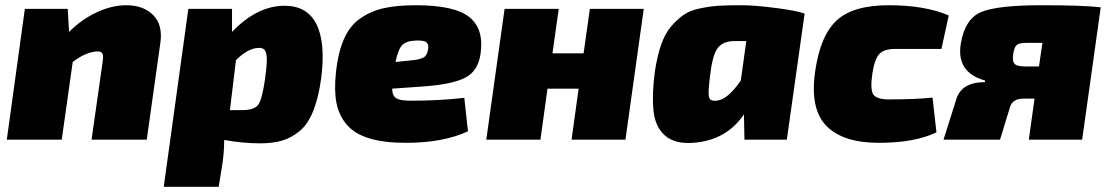

<svg xmlns="http://www.w3.org/2000/svg" viewBox="-20 -534 4244 734"><path d="M239 -500 244 -412Q292 -460 350 -487Q408 -514 463 -514Q528 -514 565.5 -476.5Q603 -439 593 -370L541 0H330L373 -302Q376 -323 370.5 -331Q365 -339 346 -337Q305 -333 258 -297L216 0H6L75 -500Z M867 -500V-412Q963 -512 1068 -512Q1154 -512 1189.5 -442Q1225 -372 1208 -236Q1198 -161 1177.5 -110Q1157 -59 1125.5 -33Q1094 -7 1058.5 3.5Q1023 14 975 14Q908 14 837 1Q837 48 830 94L816 180H606L700 -500ZM859 -113H905Q953 -113 967.5 -134Q982 -155 993 -230Q1000 -280 1000 -305Q1000 -330 993.5 -340.5Q987 -351 971 -351Q929 -351 882 -304Z M1755 -160 1769 -32Q1674 12 1532 12Q1448 12 1392 -5Q1336 -22 1306 -57Q1276 -92 1266.5 -139.5Q1257 -187 1264 -254Q1272 -333 1295 -385Q1318 -437 1358.5 -464.5Q1399 -492 1448.5 -503Q1498 -514 1569 -514Q1719 -514 1775 -468Q1831 -422 1817 -328Q1808 -263 1759.5 -237.5Q1711 -212 1604 -204L1479 -195Q1480 -167 1495.5 -158Q1511 -149 1550 -149Q1659 -149 1755 -160ZM1492 -297 1549 -303Q1585 -306 1599.5 -314.5Q1614 -323 1617 -349Q1619 -366 1609.5 -373Q1600 -380 1571 -379Q1534 -378 1518 -362Q1502 -346 1492 -297Z M2441 -500 2371 0H2165L2192 -195H2073L2046 0H1839L1909 -500H2116L2092 -330H2211L2235 -500Z M2826 0 2824 -97Q2757 3 2629 12Q2559 17 2521.5 -16.5Q2484 -50 2478 -113Q2472 -176 2484 -264Q2493 -322 2508 -364.5Q2523 -407 2546.5 -434Q2570 -461 2594 -477.5Q2618 -494 2656.5 -502Q2695 -510 2728 -512Q2761 -514 2813 -514Q2865 -514 2946 -503.5Q3027 -493 3056 -482L2988 0ZM2833 -377H2787Q2750 -377 2729 -356.5Q2708 -336 2698 -270Q2684 -175 2692 -159Q2697 -147 2719 -149Q2761 -152 2812 -226Z M3545 -161 3560 -28Q3476 12 3340 12Q3203 12 3139.5 -52.5Q3076 -117 3096 -259Q3115 -396 3177.5 -455Q3240 -514 3378 -514Q3516 -514 3607 -475L3579 -347H3403Q3359 -347 3341 -327Q3323 -307 3315 -253Q3306 -192 3318.5 -173Q3331 -154 3377 -154Q3482 -154 3545 -161Z M3745 -220 3746 -226Q3635 -257 3653 -367Q3669 -462 3731 -488Q3793 -514 3963 -514Q4123 -514 4188 -506L4117 0H3913L3935 -157H3894Q3850 -157 3841 -124L3803 0H3587L3636 -155Q3656 -220 3745 -220ZM3952 -280 3965 -370H3903Q3877 -370 3867.5 -362.5Q3858 -355 3854 -331Q3849 -303 3857.5 -291.5Q3866 -280 3897 -280Z"/></svg>

Font: Exo 2.0 Black
Style: Italic
Weight: 900
Italic angle: -8°
Designer: Natanael Gama
Version: Version 1.001;PS 001.001;hotconv 1.0.70;makeotf.lib2.5.58329